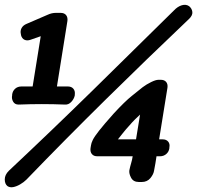

<svg xmlns="http://www.w3.org/2000/svg" viewBox="-27 -749 828 806"><path d="M51 -310Q35 -310 28 -322.5Q21 -335 24 -349V-352Q26 -367 36.5 -376.5Q47 -386 63 -386H110L144 -597L101 -582Q87 -577 76 -582Q65 -587 61 -602V-604Q57 -619 63.5 -631Q70 -643 85 -649L173 -687Q190 -695 208 -695H227Q243 -695 250.5 -685.5Q258 -676 256 -661L212 -386H258Q273 -386 281 -376.5Q289 -367 287 -352V-349Q284 -334 272.5 -321.5Q261 -309 246 -310Q197 -312 148.5 -312Q100 -312 51 -310ZM4 32Q-7 23 -7 4Q-7 -15 10 -32Q189 -200 360.5 -368Q532 -536 703 -705Q719 -722 736.5 -727Q754 -732 767 -723Q779 -713 780.5 -698.5Q782 -684 766 -669Q588 -500 417.5 -332Q247 -164 84 5Q73 16 57.5 25Q42 34 28 36.5Q14 39 4 32ZM556 15Q533 15 523.5 -2.5Q514 -20 516 -34Q519 -49 523.5 -64Q528 -79 530 -93H381Q366 -93 358.5 -102.5Q351 -112 353 -127L355 -139Q356 -148 362.5 -161.5Q369 -175 389 -200.5Q409 -226 450 -272Q497 -323 526.5 -346.5Q556 -370 572 -383Q588 -395 607.5 -404.5Q627 -414 638 -414H648Q663 -414 670.5 -405Q678 -396 676 -381L641 -164H656Q671 -164 679 -154.5Q687 -145 684 -130V-127Q682 -112 671 -102.5Q660 -93 645 -93H630Q628 -79 625.5 -64Q623 -49 620 -34Q618 -18 604.5 -1.5Q591 15 568 15ZM468 -164H544L561 -268Q551 -259 539 -247Q527 -235 516 -222Q502 -207 489 -190.5Q476 -174 468 -164Z"/></svg>

Font: Winky Sans SemiBold
Style: Italic
Weight: 600
Italic angle: -8.97852°
Designer: Simon Atzbach
Foundry: typofactur
Version: Version 1.205